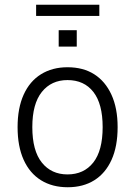

<svg xmlns="http://www.w3.org/2000/svg" viewBox="-20 -780 569 808"><path d="M265 8Q200 8 152.5 -21.5Q105 -51 79.5 -107.5Q54 -164 54 -245Q54 -325 79.5 -381.5Q105 -438 152.5 -467.5Q200 -497 264 -497Q330 -497 376.5 -467.5Q423 -438 449 -381.5Q475 -325 475 -245Q475 -164 449.5 -107.5Q424 -51 377 -21.5Q330 8 265 8ZM264 -46Q333 -46 372.5 -96Q412 -146 412 -245Q412 -343 373 -393Q334 -443 264 -443Q196 -443 156 -393Q116 -343 116 -245Q116 -146 156 -96Q196 -46 264 -46ZM132 -713V-760H398V-713ZM227 -584V-653H303V-584Z"/></svg>

Font: Nunito Sans 10pt SemiCondensed Light
Style: Regular
Weight: 300
Width: 4
Designer: Vernon Adams
Foundry: Vernon Adams
Version: Version 3.101;gftools[0.9.27]